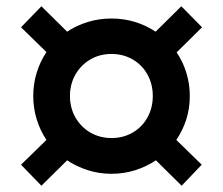

<svg xmlns="http://www.w3.org/2000/svg" viewBox="-20 -552 711 612"><path d="M112 40 47 -27 128 -106Q108 -136 97 -171.5Q86 -207 86 -246Q86 -285 97 -320.5Q108 -356 128 -386L47 -465L112 -532L194 -451Q224 -471 260 -482Q296 -493 335 -493Q375 -493 410.5 -482Q446 -471 476 -451L558 -532L624 -465L543 -385Q563 -356 574 -320Q585 -284 585 -246Q585 -207 574 -172Q563 -137 542 -106L623 -27L559 40L477 -41Q447 -21 411 -9.5Q375 2 335 2Q296 2 260 -9.5Q224 -21 194 -41ZM336 -112Q373 -112 403 -129.5Q433 -147 450 -177.5Q467 -208 467 -246Q467 -284 450 -314.5Q433 -345 403 -362.5Q373 -380 335 -380Q298 -380 268 -362.5Q238 -345 220.5 -314.5Q203 -284 203 -246Q203 -208 220.5 -177.5Q238 -147 268 -129.5Q298 -112 336 -112Z"/></svg>

Font: Nunito Sans 10pt SemiExpanded ExtraBold
Style: Italic
Weight: 800
Width: 6
Italic angle: -9°
Designer: Vernon Adams
Foundry: Vernon Adams
Version: Version 3.101;gftools[0.9.27]